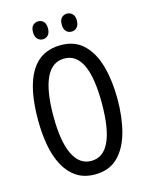

<svg xmlns="http://www.w3.org/2000/svg" viewBox="-131 -962 811 1053"><g transform="rotate(-15 275.0 -436.0)"><path d="M501 -358Q501 -255 478.5 -171.5Q456 -88 406.5 -39Q357 10 276 10Q214 10 171 -19Q128 -48 101 -98.5Q74 -149 62 -216Q50 -283 50 -359Q50 -724 276 -724Q357 -724 406.5 -675Q456 -626 478.5 -543.5Q501 -461 501 -358ZM137 -358Q137 -214 172.5 -140.5Q208 -67 275 -67Q412 -67 412 -358Q412 -648 276 -648Q206 -648 171.5 -574.5Q137 -501 137 -358ZM148 -832Q148 -858 160.5 -870Q173 -882 191 -882Q209 -882 221 -869.5Q233 -857 233 -832Q233 -806 221 -793Q209 -780 191 -780Q173 -780 160.5 -793Q148 -806 148 -832ZM311 -832Q311 -858 323.5 -870Q336 -882 354 -882Q372 -882 384.5 -869.5Q397 -857 397 -832Q397 -806 384.5 -793Q372 -780 354 -780Q335 -780 323 -793Q311 -806 311 -832Z"/></g></svg>

Font: Noto Sans ExtraCondensed
Style: Regular
Weight: 400
Width: 2
Designer: Monotype Design Team
Foundry: Monotype Imaging Inc.
Version: Version 2.013; ttfautohint (v1.8.4.7-5d5b)